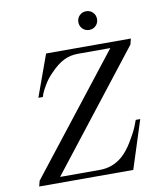

<svg xmlns="http://www.w3.org/2000/svg" viewBox="-96 -977 873 1053"><g transform="rotate(-10 340.0 -451.0)"><path d="M36 0 44 -31 552 -680H372Q328 -680 292 -662Q256 -644 216 -602Q190 -576 171.5 -545Q153 -514 147 -498Q141 -482 141 -480H116L200 -712H672L664 -680L158 -32H380Q452 -32 506 -79Q537 -106 565.5 -153Q594 -200 608 -234L621 -268H646L560 0ZM419 -813Q404 -828 404 -850Q404 -872 419 -887Q434 -902 456 -902Q478 -902 493 -887Q508 -872 508 -850Q508 -828 493 -813Q478 -798 456 -798Q434 -798 419 -813Z"/></g></svg>

Font: Old Standard TT
Style: Italic
Weight: 400
Italic angle: -15.2°
Designer: Alexey Kryukov <alexios@thessalonica.org.ru>
Version: Version 2.2